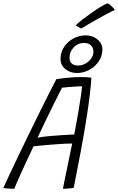

<svg xmlns="http://www.w3.org/2000/svg" viewBox="-48 -1129 711 1156"><path d="M37.5 7.5Q29.5 7.5 20.2 7.2Q11 7 1.8 6.2Q-7.5 5.5 -15.2 4.8Q-23 4 -28 3Q-18 -20 3.5 -66Q25 -112 54 -172.5Q83 -233 115.5 -300Q148 -367 180.5 -433Q213 -499 241.8 -556Q270.5 -613 291 -652Q303 -654.5 327 -657.5Q351 -660.5 381 -662.8Q411 -665 440.5 -665Q455.5 -665 472.2 -664.2Q489 -663.5 502 -661.5Q500 -617.5 492.2 -553.8Q484.5 -490 471.2 -406.8Q458 -323.5 439 -221.5Q420 -119.5 396 1.5Q387 3.5 375.8 4.8Q364.5 6 353 6.8Q341.5 7.5 331 7.5Q333.5 -7 339 -34Q344.5 -61 351.5 -94.8Q358.5 -128.5 365.2 -162Q372 -195.5 377.8 -223Q383.5 -250.5 387 -265Q371 -265 344.5 -263.8Q318 -262.5 287.5 -260.2Q257 -258 228.8 -255.5Q200.5 -253 180.2 -251Q160 -249 154 -248Q130.5 -199.5 107.8 -150.2Q85 -101 66.5 -59.5Q48 -18 37.5 7.5ZM178 -300Q202 -305 241 -308.8Q280 -312.5 322.5 -315.2Q365 -318 399 -319.5Q402.5 -338 409.5 -375.2Q416.5 -412.5 424 -457Q431.5 -501.5 437.8 -542.5Q444 -583.5 446 -609.5Q432.5 -609.5 407.5 -608Q382.5 -606.5 359.2 -604.2Q336 -602 325.5 -601Q319.5 -589 306 -562.8Q292.5 -536.5 273.2 -497.5Q254 -458.5 229.8 -408.5Q205.5 -358.5 178 -300ZM415.5 -689.5Q374 -689.5 345.2 -713Q316.5 -736.5 316.5 -775Q316.5 -814 337.5 -846Q358.5 -878 393.2 -897Q428 -916 467 -916Q495 -916 518 -904.8Q541 -893.5 554.8 -874.5Q568.5 -855.5 568.5 -831.5Q568.5 -792.5 546.8 -760Q525 -727.5 489.8 -708.5Q454.5 -689.5 415.5 -689.5ZM423 -734.5Q445 -734.5 466.2 -746Q487.5 -757.5 501 -776.8Q514.5 -796 514.5 -818Q514.5 -841 499.8 -855.8Q485 -870.5 457.5 -870.5Q421 -870.5 395.8 -843.8Q370.5 -817 370.5 -782Q370.5 -759 384 -746.8Q397.5 -734.5 423 -734.5ZM600.5 -1109Q610 -1104.5 618.2 -1097.2Q626.5 -1090 633.2 -1082.2Q640 -1074.5 643 -1068Q627.5 -1062.5 598.2 -1047Q569 -1031.5 536.2 -1013Q503.5 -994.5 477 -978.8Q450.5 -963 441 -957L407.5 -976Q419 -988.5 445 -1008.8Q471 -1029 501.5 -1050.5Q532 -1072 559 -1088.5Q586 -1105 600.5 -1109Z"/></svg>

Font: Grandstander Thin ExtraLight
Style: Italic
Weight: 250
Italic angle: -15°
Version: Version 1.200